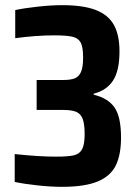

<svg xmlns="http://www.w3.org/2000/svg" viewBox="-20 -716 534 744"><path d="M37 -11V-119Q130 -109 197 -109Q243 -109 265.5 -114Q288 -119 298 -137.5Q308 -156 308 -196Q308 -235 300.5 -255Q293 -275 275.5 -282.5Q258 -290 224 -290H122V-406H224Q254 -406 270 -412.5Q286 -419 294 -437.5Q302 -456 302 -493Q302 -533 293 -550.5Q284 -568 261.5 -573.5Q239 -579 190 -579Q120 -579 39 -568V-677Q77 -685 128.5 -690.5Q180 -696 221 -696Q302 -696 350.5 -677.5Q399 -659 421 -620Q443 -581 443 -517Q443 -443 418.5 -404.5Q394 -366 343 -353V-349Q398 -336 423.5 -300Q449 -264 449 -183Q449 -117 429 -75.5Q409 -34 359 -13Q309 8 220 8Q178 8 126.5 2.5Q75 -3 37 -11Z"/></svg>

Font: Saira Semi Condensed SemiBold
Style: Regular
Weight: 600
Width: 4
Designer: Hector Gatti with collaboration of the Omnibus-Type team
Foundry: Omnibus-Type
Version: Version 1.001; ttfautohint (v1.8)